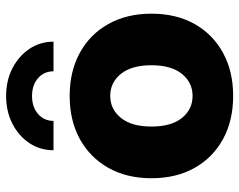

<svg xmlns="http://www.w3.org/2000/svg" viewBox="-98 -679 789 633"><g transform="rotate(-90 296.5 -362.5)"><path d="M296.9 11.7Q215.8 11.7 154.8 -21.5Q93.8 -54.7 59.6 -115.2Q25.4 -175.8 25.4 -257.8Q25.4 -338.9 59.6 -399.7Q93.8 -460.4 154.8 -493.9Q215.8 -527.3 296.9 -527.3Q377.4 -527.3 438.7 -493.9Q500 -460.4 533.9 -399.7Q567.9 -338.9 567.9 -257.8Q567.9 -175.8 533.9 -115.5Q500 -55.2 438.7 -21.7Q377.4 11.7 296.9 11.7ZM296.9 -122.1Q340.8 -122.1 369.4 -157.2Q397.9 -192.4 397.9 -257.8Q397.9 -323.2 369.4 -358.4Q340.8 -393.6 296.9 -393.6Q252.9 -393.6 224.4 -358.4Q195.8 -323.2 195.8 -257.8Q195.8 -192.4 224.1 -157.2Q252.4 -122.1 296.9 -122.1ZM296.4 -736.8Q348.1 -736.8 388.4 -715.8Q428.7 -694.8 452.1 -659.7Q475.6 -624.5 475.6 -580.6H377.9Q377.9 -611.8 355.2 -631.6Q332.5 -651.4 296.4 -651.4Q260.3 -651.4 237.3 -631.6Q214.4 -611.8 214.4 -580.6H117.7Q117.7 -624.5 140.9 -659.7Q164.1 -694.8 204.6 -715.8Q245.1 -736.8 296.4 -736.8Z"/></g></svg>

Font: Inter Display ExtraBold
Style: Regular
Weight: 800
Designer: Rasmus Andersson
Foundry: rsms
Version: Version 4.000;git-a52131595